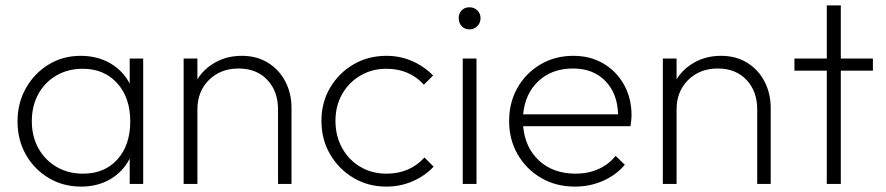

<svg xmlns="http://www.w3.org/2000/svg" viewBox="-20 -682 3285 712"><path d="M281 10Q214 10 160.5 -22Q107 -54 76 -108.5Q45 -163 45 -232Q45 -300 76 -355Q107 -410 160 -442.5Q213 -475 279 -475Q341 -475 388.5 -447.5Q436 -420 461 -372V-465H511V0H461V-94Q436 -45 389 -17.5Q342 10 281 10ZM288 -38Q368 -38 415.5 -91Q463 -144 463 -232Q463 -320 414.5 -373.5Q366 -427 287 -427Q232 -427 189 -402Q146 -377 122 -333Q98 -289 98 -233Q98 -176 122.5 -132Q147 -88 190 -63Q233 -38 288 -38Z M661 0V-465H712V-388Q737 -428 780 -451.5Q823 -475 877 -475Q932 -475 973.5 -449.5Q1015 -424 1038 -380Q1061 -336 1061 -282V0H1011V-276Q1011 -344 971 -386Q931 -428 865 -428Q798 -428 755 -385.5Q712 -343 712 -276V0Z M1413 10Q1345 10 1290.5 -22.5Q1236 -55 1204 -110Q1172 -165 1172 -234Q1172 -302 1204 -356.5Q1236 -411 1290.5 -443Q1345 -475 1413 -475Q1464 -475 1508.5 -455.5Q1553 -436 1586 -402L1552 -368Q1498 -427 1413 -427Q1359 -427 1316 -401.5Q1273 -376 1248.5 -332.5Q1224 -289 1224 -234Q1224 -178 1248.5 -133.5Q1273 -89 1316 -63.5Q1359 -38 1413 -38Q1500 -38 1554 -98L1588 -64Q1555 -29 1509.5 -9.5Q1464 10 1413 10Z M1721 -573Q1703 -573 1692 -585Q1681 -597 1681 -615Q1681 -632 1692 -643.5Q1703 -655 1721 -655Q1738 -655 1750 -643.5Q1762 -632 1762 -615Q1762 -597 1750 -585Q1738 -573 1721 -573ZM1696 0V-465H1747V0Z M2112 10Q2042 10 1987 -22Q1932 -54 1900 -109Q1868 -164 1868 -233Q1868 -302 1899 -356.5Q1930 -411 1984 -443Q2038 -475 2106 -475Q2169 -475 2217.5 -446.5Q2266 -418 2294 -368Q2322 -318 2322 -253Q2322 -241 2318 -214H1920Q1927 -134 1979.5 -86Q2032 -38 2115 -38Q2160 -38 2198 -54.5Q2236 -71 2263 -104L2297 -71Q2265 -33 2216.5 -11.5Q2168 10 2112 10ZM2105 -428Q2027 -428 1977 -381.5Q1927 -335 1920 -258H2272Q2270 -335 2225 -381.5Q2180 -428 2105 -428Z M2438 0V-465H2489V-388Q2514 -428 2557 -451.5Q2600 -475 2654 -475Q2709 -475 2750.5 -449.5Q2792 -424 2815 -380Q2838 -336 2838 -282V0H2788V-276Q2788 -344 2748 -386Q2708 -428 2642 -428Q2575 -428 2532 -385.5Q2489 -343 2489 -276V0Z M3046 0V-420H2926V-465H3046V-662H3098V-465H3217V-420H3098V0Z"/></svg>

Font: Outfit Extra Light
Style: Regular
Weight: 200
Designer: Rodrigo Fuenzalida
Foundry: fragTYPE
Version: Version 1.000